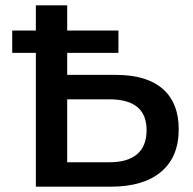

<svg xmlns="http://www.w3.org/2000/svg" viewBox="-20 -703 725 723"><path d="M653 -216Q653 -112 586.5 -56Q520 0 397 0H115V-504H26V-588H115V-683H233V-588H426V-504H233V-421H417Q532 -421 592.5 -368.5Q653 -316 653 -216ZM532 -213Q532 -329 392 -329H233V-92H392Q461 -92 496.5 -122.5Q532 -153 532 -213Z"/></svg>

Font: Montserrat Ace
Style: Bold
Weight: 600
Designer: Julieta Ulanovsky
Foundry: Julieta Ulanovsky
Version: Version 1